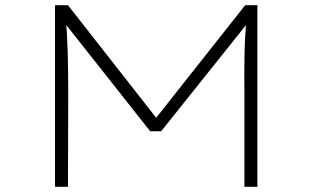

<svg xmlns="http://www.w3.org/2000/svg" viewBox="-20 -720 1204 740"><path d="M192 0V-700H242L593 -252L570 -251L925 -700H972V0H922V-354Q921 -441 922.5 -513Q924 -585 931 -659L943 -642L601 -214H559L220 -643L233 -658Q239 -589 241 -518Q243 -447 243 -354L242 0Z"/></svg>

Font: Lexend Zetta ExtraLight
Style: Regular
Weight: 250
Version: Version 1.007